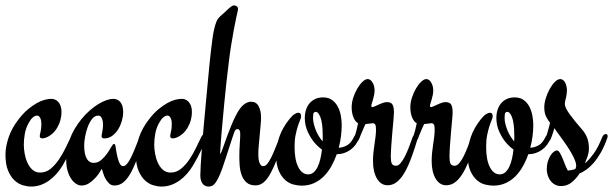

<svg xmlns="http://www.w3.org/2000/svg" viewBox="-37 -685 2286 716"><path d="M239.7 -185.1Q246.6 -185.1 246.6 -176.8Q246.6 -173.3 245.1 -168.5Q237.8 -147.9 229.2 -129.9Q220.7 -111.8 213.4 -98.1Q204.6 -82 196.8 -68.4Q186.5 -51.3 173.8 -36.9Q161.1 -22.5 146.5 -12Q131.8 -1.5 115 4.6Q98.1 10.7 79.1 10.7Q64.9 10.7 48.3 5.9Q31.7 1 17.3 -12.2Q2.9 -25.4 -6.8 -48.6Q-16.6 -71.8 -16.6 -108.4Q-16.6 -137.7 -4.9 -172.6Q6.8 -207.5 33.2 -241.2Q50.3 -263.2 67.6 -277.6Q85 -292 100.8 -300.8Q116.7 -309.6 130.4 -313Q144 -316.4 154.3 -316.4Q161.1 -316.4 168 -313.7Q174.8 -311 180.2 -305.2Q185.5 -299.3 189 -289.8Q192.4 -280.3 192.4 -267.1Q192.4 -252.4 188.2 -237.1Q184.1 -221.7 175.3 -207Q168.5 -195.8 160.4 -188.5Q152.3 -181.2 144.8 -176.8Q137.2 -172.4 131.1 -170.7Q125 -168.9 121.6 -168.9Q111.3 -168.9 111.3 -177.2Q111.3 -182.6 114.3 -193.8Q117.2 -205.1 117.2 -220.2Q117.2 -223.6 116.9 -229.2Q116.7 -234.9 115 -240.2Q113.3 -245.6 109.9 -249.8Q106.4 -253.9 100.6 -253.9Q93.8 -253.9 85.7 -247.3Q77.6 -240.7 70.3 -227.1Q59.1 -207 55.4 -185.1Q51.8 -163.1 51.8 -145.5Q51.8 -130.4 54.9 -112.3Q58.1 -94.2 65.2 -78.4Q72.3 -62.5 84 -52Q95.7 -41.5 112.8 -41.5Q134.8 -41.5 152.1 -55.9Q169.4 -70.3 183.3 -91.1Q197.3 -111.8 208 -134.3Q218.8 -156.7 226.6 -172.9Q232.4 -185.1 239.7 -185.1Z M502 -169.9Q487.3 -126 474.6 -93Q461.9 -60.1 449.2 -37.8Q436.5 -15.6 422.1 -4.4Q407.7 6.8 390.1 6.8Q377.9 6.8 369.9 -1Q361.8 -8.8 356.4 -18.6Q351.1 -28.3 348.4 -37.4Q345.7 -46.4 344.7 -49.3Q344.2 -50.3 343.8 -52.2Q343.3 -54.2 342.3 -54.2Q341.3 -54.2 340.6 -52.7Q339.8 -51.3 338.9 -49.8Q337.4 -46.4 331.1 -37.1Q324.7 -27.8 315.2 -18.1Q305.7 -8.3 293.5 -0.7Q281.2 6.8 267.1 6.8Q255.9 6.8 245.4 -0.5Q234.9 -7.8 227.1 -20.3Q219.2 -32.7 214.6 -49.8Q210 -66.9 210 -86.4Q210 -128.9 223.4 -166.3Q236.8 -203.6 267.1 -241.2Q281.7 -259.3 298.1 -273.4Q314.5 -287.6 330.1 -297.1Q345.7 -306.6 360.1 -311.5Q374.5 -316.4 384.8 -316.4Q391.6 -316.4 398.4 -314Q405.3 -311.5 410.6 -305.7Q416 -299.8 419.2 -290.3Q422.4 -280.8 422.4 -267.1Q422.4 -252.4 417.7 -235.4Q413.1 -218.3 404.1 -203.4Q395 -188.5 381.8 -178.7Q368.7 -168.9 352.1 -168.9Q341.8 -168.9 341.8 -176.8Q341.8 -182.1 344.5 -194.3Q347.2 -206.5 347.2 -217.8Q347.2 -222.2 346.7 -228.3Q346.2 -234.4 344.2 -240.2Q342.3 -246.1 338.9 -250Q335.4 -253.9 329.6 -253.9Q316.4 -253.9 306.6 -241.7Q296.9 -229.5 290.3 -211.9Q283.7 -194.3 280.3 -175.3Q276.9 -156.2 276.9 -142.6Q276.9 -124 279.8 -111.6Q282.7 -99.1 287.6 -91.6Q292.5 -84 298.8 -80.8Q305.2 -77.6 312 -77.6Q328.1 -77.6 340.8 -88.6Q353.5 -99.6 362.8 -113Q372.1 -126.5 378.2 -137.5Q384.3 -148.4 388.2 -148.4Q392.6 -148.4 394 -138.2Q397 -116.2 400.4 -102.1Q403.8 -87.9 407.2 -79.8Q410.6 -71.8 414.3 -68.6Q418 -65.4 421.9 -65.4Q429.2 -65.4 436.5 -74Q443.8 -82.5 451.2 -97.2Q458.5 -111.8 466.3 -131.3Q474.1 -150.9 482.9 -172.9Q488.3 -185.1 495.6 -185.1Q502.9 -185.1 502.9 -176.3Q502.9 -172.9 502 -169.9Z M726.1 -185.1Q732.9 -185.1 732.9 -176.8Q732.9 -173.3 731.4 -168.5Q724.1 -147.9 715.6 -129.9Q707 -111.8 699.7 -98.1Q690.9 -82 683.1 -68.4Q672.9 -51.3 660.2 -36.9Q647.5 -22.5 632.8 -12Q618.2 -1.5 601.3 4.6Q584.5 10.7 565.4 10.7Q551.3 10.7 534.7 5.9Q518.1 1 503.7 -12.2Q489.3 -25.4 479.5 -48.6Q469.7 -71.8 469.7 -108.4Q469.7 -137.7 481.4 -172.6Q493.2 -207.5 519.5 -241.2Q536.6 -263.2 554 -277.6Q571.3 -292 587.2 -300.8Q603 -309.6 616.7 -313Q630.4 -316.4 640.6 -316.4Q647.5 -316.4 654.3 -313.7Q661.1 -311 666.5 -305.2Q671.9 -299.3 675.3 -289.8Q678.7 -280.3 678.7 -267.1Q678.7 -252.4 674.6 -237.1Q670.4 -221.7 661.6 -207Q654.8 -195.8 646.7 -188.5Q638.7 -181.2 631.1 -176.8Q623.5 -172.4 617.4 -170.7Q611.3 -168.9 607.9 -168.9Q597.7 -168.9 597.7 -177.2Q597.7 -182.6 600.6 -193.8Q603.5 -205.1 603.5 -220.2Q603.5 -223.6 603.3 -229.2Q603 -234.9 601.3 -240.2Q599.6 -245.6 596.2 -249.8Q592.8 -253.9 586.9 -253.9Q580.1 -253.9 572 -247.3Q564 -240.7 556.6 -227.1Q545.4 -207 541.7 -185.1Q538.1 -163.1 538.1 -145.5Q538.1 -130.4 541.3 -112.3Q544.4 -94.2 551.5 -78.4Q558.6 -62.5 570.3 -52Q582 -41.5 599.1 -41.5Q621.1 -41.5 638.4 -55.9Q655.8 -70.3 669.7 -91.1Q683.6 -111.8 694.3 -134.3Q705.1 -156.7 712.9 -172.9Q718.8 -185.1 726.1 -185.1Z M1018.6 -185.1Q1026.4 -185.1 1026.4 -176.8Q1026.4 -173.3 1024.9 -169.9Q1009.3 -126.5 996.6 -93.5Q983.9 -60.5 971.7 -38.3Q959.5 -16.1 946 -4.9Q932.6 6.3 916 6.3Q894.5 6.3 882.3 -4.6Q870.1 -15.6 864.3 -31.7Q858.4 -47.9 856.9 -66.2Q855.5 -84.5 855.5 -99.1Q855.5 -125.5 857.2 -149.2Q858.9 -172.9 858.9 -185.1Q858.9 -203.6 848.6 -203.6Q840.8 -203.6 836.9 -192.9Q834.5 -187 829.6 -171.4Q824.7 -155.8 818.1 -136Q811.5 -116.2 804.7 -95Q797.9 -73.7 792 -57.1Q784.2 -35.6 777.6 -22.2Q771 -8.8 765.1 -1.5Q759.3 5.9 753.4 8.3Q747.6 10.7 741.2 10.7Q735.8 10.7 730.2 8.8Q724.6 6.8 720.2 2Q715.8 -2.9 712.9 -11Q710 -19 710 -31.7Q710 -44.9 711.7 -72Q713.4 -99.1 716.1 -134.8Q718.8 -170.4 722.4 -211.4Q726.1 -252.4 730 -293.9Q733.9 -335.4 737.5 -374.3Q741.2 -413.1 744.1 -443.8Q749.5 -497.6 755.1 -539.1Q760.7 -580.6 770 -604Q772.9 -611.3 776.4 -615.7Q779.8 -620.1 783.9 -624Q788.1 -627.9 793.2 -632.1Q798.3 -636.2 805.2 -643.1Q817.9 -655.3 824.5 -660.2Q831.1 -665 835.9 -665Q840.3 -665 845.5 -661.9Q850.6 -658.7 850.6 -649.9Q850.6 -647.9 849.1 -642.1Q847.7 -636.2 843.8 -618.2Q839.8 -600.1 835 -574.2Q830.1 -548.3 825 -516.4Q819.8 -484.4 815.9 -450.2Q811 -412.1 806.9 -373.5Q802.7 -335 799.3 -299.1Q795.9 -263.2 793 -231.7Q790 -200.2 788.1 -176Q786.1 -151.9 785.2 -136.5Q784.2 -121.1 784.2 -118.2Q784.2 -110.4 785.2 -110.4Q785.6 -110.4 789.3 -119.9Q793 -129.4 798.3 -144.5Q803.7 -159.7 810.5 -178.5Q817.4 -197.3 825.2 -216.3Q833 -235.4 841.3 -252Q849.6 -268.6 857.9 -279.8Q867.7 -293 878.4 -299.3Q889.2 -305.7 899.4 -305.7Q918.5 -305.7 927.5 -288.8Q936.5 -272 936.5 -246.1Q936.5 -234.9 934.8 -217.3Q933.1 -199.7 931.4 -180.4Q929.7 -161.1 928 -142.8Q926.3 -124.5 926.3 -111.8Q926.3 -98.1 927.7 -89.4Q929.2 -80.6 931.9 -75.2Q934.6 -69.8 937.7 -67.6Q940.9 -65.4 944.8 -65.4Q952.6 -65.4 959.7 -74Q966.8 -82.5 974.1 -97.2Q981.4 -111.8 989.3 -131.6Q997.1 -151.4 1006.3 -173.8Q1008.8 -180.2 1012 -182.6Q1015.1 -185.1 1018.6 -185.1Z M1112.3 -34.7Q1124 -34.7 1132.8 -42.5Q1141.6 -50.3 1147.7 -63Q1153.8 -75.7 1157.7 -92.5Q1161.6 -109.4 1163.6 -127.4Q1149.4 -137.2 1136 -152.8Q1122.6 -168.5 1111.8 -190.9Q1105.5 -204.1 1102.5 -218Q1099.6 -231.9 1099.6 -244.6Q1099.6 -260.7 1104 -274.9Q1108.4 -289.1 1116.9 -299.3Q1125.5 -309.6 1138.2 -315.7Q1150.9 -321.8 1167.5 -321.8Q1188.5 -321.8 1201.9 -311.8Q1215.3 -301.8 1223.1 -286.4Q1231 -271 1234.1 -252.9Q1237.3 -234.9 1237.3 -219.2Q1237.3 -198.7 1234.6 -177.2Q1231.9 -155.8 1226.1 -133.8Q1244.1 -135.3 1258.3 -143.8Q1272.5 -152.3 1282.2 -172.9Q1288.1 -185.1 1294.4 -185.1Q1297.9 -185.1 1300.5 -183.1Q1303.2 -181.2 1303.2 -176.8Q1303.2 -173.3 1301.8 -169.9Q1292 -142.1 1269.3 -126Q1246.6 -109.9 1218.8 -109.9Q1210.4 -85.9 1198.5 -64.7Q1186.5 -43.5 1170.4 -27.3Q1154.3 -11.2 1133.8 -2Q1113.3 7.3 1088.4 7.3Q1075.2 7.3 1058.6 3.4Q1042 -0.5 1027.3 -12.9Q1012.7 -25.4 1002.7 -48.1Q992.7 -70.8 992.7 -108.4Q992.7 -139.2 1004.2 -173.3Q1015.6 -207.5 1042.5 -241.2Q1052.7 -253.9 1061.3 -259.3Q1069.8 -264.6 1075.2 -264.6Q1085.9 -264.6 1085.9 -251.5Q1085.9 -245.6 1082 -236.8Q1078.1 -228 1073.7 -214.4Q1069.3 -200.7 1065.4 -181.9Q1061.5 -163.1 1061.5 -137.7Q1061.5 -88.9 1075.4 -61.8Q1089.4 -34.7 1112.3 -34.7ZM1166.5 -178.2Q1166.5 -228 1157.2 -249.8Q1147.9 -271.5 1136.7 -267.1Q1131.8 -265.1 1131.1 -258.3Q1130.4 -251.5 1130.4 -245.1Q1130.4 -234.4 1133.3 -222.7Q1136.2 -210.9 1140.9 -199.2Q1145.5 -187.5 1152.1 -177Q1158.7 -166.5 1166 -157.7Q1166.5 -163.1 1166.5 -168Q1166.5 -172.9 1166.5 -178.2Z M1521 -169.9Q1509.8 -131.8 1498 -99.6Q1486.3 -67.4 1473.1 -43.9Q1460 -20.5 1444.1 -7.3Q1428.2 5.9 1408.2 5.9Q1383.8 5.9 1368.9 -18.8Q1354 -43.5 1354 -84Q1354 -101.6 1355.7 -117.2Q1357.4 -132.8 1359.6 -147.5Q1361.8 -162.1 1363.5 -175.8Q1365.2 -189.5 1365.2 -202.6Q1365.2 -216.8 1361.8 -221.2Q1358.4 -225.6 1353 -225.6Q1352.1 -225.6 1351.1 -225.3Q1350.1 -225.1 1347.4 -224.9Q1344.7 -224.6 1339.6 -223.9Q1334.5 -223.1 1325.7 -222.2Q1320.3 -210.4 1316.9 -202.4Q1313.5 -194.3 1311 -188.5Q1308.6 -182.6 1306.9 -178.5Q1305.2 -174.3 1303.7 -169.9Q1299.8 -160.6 1296.9 -158.4Q1293.9 -156.2 1290 -156.2Q1287.1 -156.2 1284.9 -158.7Q1282.7 -161.1 1282.7 -165.5Q1282.7 -168.5 1284.2 -172.6Q1285.6 -176.8 1287.8 -183.3Q1290 -189.9 1292.7 -200.2Q1295.4 -210.4 1298.3 -225.6Q1288.6 -230 1281.5 -246.3Q1274.4 -262.7 1274.4 -284.7Q1274.4 -302.7 1280.5 -321.3Q1286.6 -339.8 1295.7 -355.2Q1304.7 -370.6 1315.2 -380.4Q1325.7 -390.1 1334 -390.1Q1344.7 -390.1 1352.3 -377.2Q1359.9 -364.3 1359.9 -347.7Q1359.9 -338.9 1357.9 -329.8Q1356 -320.8 1353.8 -313.2Q1351.6 -305.7 1349.6 -299.6Q1347.7 -293.5 1347.7 -290Q1347.7 -285.6 1351.1 -285.6Q1353.5 -285.6 1359.9 -288.1L1383.8 -298.8Q1397 -304.2 1406.2 -304.2Q1421.9 -304.2 1427 -294.4Q1432.1 -284.7 1432.1 -265.6Q1432.1 -257.3 1430.2 -236.6Q1428.2 -215.8 1426 -190.7Q1423.8 -165.5 1422.1 -140.6Q1420.4 -115.7 1420.4 -100.1Q1420.4 -83 1424.1 -75Q1427.7 -66.9 1439.9 -66.9Q1448.7 -66.9 1457.3 -77.1Q1465.8 -87.4 1473.6 -103Q1481.4 -118.7 1488.5 -137.2Q1495.6 -155.8 1501.5 -172.9Q1505.9 -185.1 1514.2 -185.1Q1522 -185.1 1522 -176.3Q1522 -174.8 1521.7 -173.3Q1521.5 -171.9 1521 -169.9Z M1739.7 -169.9Q1728.5 -131.8 1716.8 -99.6Q1705.1 -67.4 1691.9 -43.9Q1678.7 -20.5 1662.8 -7.3Q1647 5.9 1627 5.9Q1602.5 5.9 1587.6 -18.8Q1572.8 -43.5 1572.8 -84Q1572.8 -101.6 1574.5 -117.2Q1576.2 -132.8 1578.4 -147.5Q1580.6 -162.1 1582.3 -175.8Q1584 -189.5 1584 -202.6Q1584 -216.8 1580.6 -221.2Q1577.1 -225.6 1571.8 -225.6Q1570.8 -225.6 1569.8 -225.3Q1568.8 -225.1 1566.2 -224.9Q1563.5 -224.6 1558.3 -223.9Q1553.2 -223.1 1544.4 -222.2Q1539.1 -210.4 1535.6 -202.4Q1532.2 -194.3 1529.8 -188.5Q1527.3 -182.6 1525.6 -178.5Q1523.9 -174.3 1522.5 -169.9Q1518.6 -160.6 1515.6 -158.4Q1512.7 -156.2 1508.8 -156.2Q1505.9 -156.2 1503.7 -158.7Q1501.5 -161.1 1501.5 -165.5Q1501.5 -168.5 1502.9 -172.6Q1504.4 -176.8 1506.6 -183.3Q1508.8 -189.9 1511.5 -200.2Q1514.2 -210.4 1517.1 -225.6Q1507.3 -230 1500.2 -246.3Q1493.2 -262.7 1493.2 -284.7Q1493.2 -302.7 1499.3 -321.3Q1505.4 -339.8 1514.4 -355.2Q1523.4 -370.6 1533.9 -380.4Q1544.4 -390.1 1552.7 -390.1Q1563.5 -390.1 1571 -377.2Q1578.6 -364.3 1578.6 -347.7Q1578.6 -338.9 1576.7 -329.8Q1574.7 -320.8 1572.5 -313.2Q1570.3 -305.7 1568.4 -299.6Q1566.4 -293.5 1566.4 -290Q1566.4 -285.6 1569.8 -285.6Q1572.3 -285.6 1578.6 -288.1L1602.5 -298.8Q1615.7 -304.2 1625 -304.2Q1640.6 -304.2 1645.8 -294.4Q1650.9 -284.7 1650.9 -265.6Q1650.9 -257.3 1648.9 -236.6Q1647 -215.8 1644.8 -190.7Q1642.6 -165.5 1640.9 -140.6Q1639.2 -115.7 1639.2 -100.1Q1639.2 -83 1642.8 -75Q1646.5 -66.9 1658.7 -66.9Q1667.5 -66.9 1676 -77.1Q1684.6 -87.4 1692.4 -103Q1700.2 -118.7 1707.3 -137.2Q1714.4 -155.8 1720.2 -172.9Q1724.6 -185.1 1732.9 -185.1Q1740.7 -185.1 1740.7 -176.3Q1740.7 -174.8 1740.5 -173.3Q1740.2 -171.9 1739.7 -169.9Z M1826.7 -34.7Q1838.4 -34.7 1847.2 -42.5Q1856 -50.3 1862.1 -63Q1868.2 -75.7 1872.1 -92.5Q1876 -109.4 1877.9 -127.4Q1863.8 -137.2 1850.3 -152.8Q1836.9 -168.5 1826.2 -190.9Q1819.8 -204.1 1816.9 -218Q1814 -231.9 1814 -244.6Q1814 -260.7 1818.4 -274.9Q1822.8 -289.1 1831.3 -299.3Q1839.8 -309.6 1852.5 -315.7Q1865.2 -321.8 1881.8 -321.8Q1902.8 -321.8 1916.3 -311.8Q1929.7 -301.8 1937.5 -286.4Q1945.3 -271 1948.5 -252.9Q1951.7 -234.9 1951.7 -219.2Q1951.7 -198.7 1949 -177.2Q1946.3 -155.8 1940.4 -133.8Q1958.5 -135.3 1972.7 -143.8Q1986.8 -152.3 1996.6 -172.9Q2002.4 -185.1 2008.8 -185.1Q2012.2 -185.1 2014.9 -183.1Q2017.6 -181.2 2017.6 -176.8Q2017.6 -173.3 2016.1 -169.9Q2006.3 -142.1 1983.6 -126Q1960.9 -109.9 1933.1 -109.9Q1924.8 -85.9 1912.8 -64.7Q1900.9 -43.5 1884.8 -27.3Q1868.7 -11.2 1848.1 -2Q1827.6 7.3 1802.7 7.3Q1789.6 7.3 1772.9 3.4Q1756.3 -0.5 1741.7 -12.9Q1727.1 -25.4 1717 -48.1Q1707 -70.8 1707 -108.4Q1707 -139.2 1718.5 -173.3Q1730 -207.5 1756.8 -241.2Q1767.1 -253.9 1775.6 -259.3Q1784.2 -264.6 1789.6 -264.6Q1800.3 -264.6 1800.3 -251.5Q1800.3 -245.6 1796.4 -236.8Q1792.5 -228 1788.1 -214.4Q1783.7 -200.7 1779.8 -181.9Q1775.9 -163.1 1775.9 -137.7Q1775.9 -88.9 1789.8 -61.8Q1803.7 -34.7 1826.7 -34.7ZM1880.9 -178.2Q1880.9 -228 1871.6 -249.8Q1862.3 -271.5 1851.1 -267.1Q1846.2 -265.1 1845.5 -258.3Q1844.7 -251.5 1844.7 -245.1Q1844.7 -234.4 1847.7 -222.7Q1850.6 -210.9 1855.2 -199.2Q1859.9 -187.5 1866.5 -177Q1873 -166.5 1880.4 -157.7Q1880.9 -163.1 1880.9 -168Q1880.9 -172.9 1880.9 -178.2Z M2144 -75.7 2150.9 -81.5Q2161.1 -90.8 2177 -112.3Q2192.9 -133.8 2208.5 -172.9Q2213.9 -185.1 2222.2 -185.1Q2229 -185.1 2229 -177.2Q2229 -174.3 2227.5 -169.9Q2216.3 -138.2 2203.4 -115.7Q2190.4 -93.3 2176.8 -77.6Q2163.1 -62 2149.7 -52.5Q2136.2 -43 2124.5 -38.1Q2111.8 -19 2095 -5.1Q2078.1 8.8 2055.7 8.8Q2041 8.8 2030.8 2.4Q2020.5 -3.9 2014.2 -13.2Q2007.8 -22.5 2004.9 -33.4Q2002 -44.4 2002 -53.2Q2002 -69.8 2006.1 -83Q2010.3 -96.2 2016.1 -105.5Q2022 -114.7 2028.6 -119.4Q2035.2 -124 2039.6 -124Q2045.4 -124 2051.3 -114.3Q2057.1 -104.5 2064 -86.9Q2073.7 -60.5 2080.6 -48.8Q2087.9 -49.8 2094.7 -51Q2101.6 -52.2 2108.4 -54.7Q2111.8 -61.5 2111.8 -66.9Q2111.8 -75.7 2106.9 -87.6Q2102.1 -99.6 2094.5 -113Q2086.9 -126.5 2077.6 -140.4Q2068.4 -154.3 2059.3 -166.7Q2050.3 -179.2 2042.5 -189.7Q2034.7 -200.2 2030.3 -207Q2026.9 -195.8 2024.4 -187.7Q2022 -179.7 2019.5 -173.8Q2016.1 -164.1 2013.4 -160.9Q2010.7 -157.7 2006.3 -157.7Q1998.5 -157.7 1998.5 -167Q1998.5 -170.4 1999.5 -173.3Q2003.4 -186 2006.1 -196Q2008.8 -206.1 2010.7 -212.9Q2012.7 -221.2 2014.2 -227.1Q2005.9 -237.3 1999.3 -250.7Q1992.7 -264.2 1992.7 -285.2Q1992.7 -300.3 1998.3 -318.6Q2003.9 -336.9 2012.7 -352.8Q2021.5 -368.7 2032 -379.4Q2042.5 -390.1 2052.2 -390.1Q2058.1 -390.1 2062.7 -386.5Q2067.4 -382.8 2070.6 -377Q2073.7 -371.1 2075.4 -363.5Q2077.1 -356 2077.1 -348.6Q2077.1 -332 2071.3 -311Q2070.8 -309.1 2070.1 -305.4Q2069.3 -301.8 2069.3 -297.9Q2069.3 -283.7 2087.9 -258.3Q2106.4 -232.9 2134.3 -201.2Q2147.5 -186 2153.3 -169.2Q2159.2 -152.3 2159.2 -130.4Q2159.2 -123.5 2157.7 -115.5Q2156.2 -107.4 2154.3 -102.1Z"/></svg>

Font: Engagement
Style: Regular
Weight: 400
Designer: Astigmatic (AOETI)
Foundry: Astigmatic (AOETI)
Version: Version 1.000